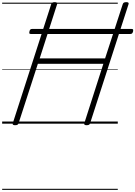

<svg xmlns="http://www.w3.org/2000/svg" viewBox="-20 -1150 1258 1785"><path d="M120 14Q92 14 99 -5L456 -1111Q459 -1121 466.5 -1125.5Q474 -1130 489 -1130Q517 -1130 511 -1111L349 -607H957L1121 -1111Q1124 -1121 1131.5 -1125.5Q1139 -1130 1154 -1130Q1182 -1130 1175 -1111L818 -5Q815 5 808 9.5Q801 14 785 14Q757 14 764 -5L941 -557H332L153 -5Q150 5 143 9.5Q136 14 120 14ZM267 -834Q255 -834 253 -840.5Q251 -847 254 -858Q256 -869 261.5 -875Q267 -881 280 -881H1202Q1216 -881 1217.5 -874Q1219 -867 1217 -857Q1214 -846 1208.5 -840Q1203 -834 1191 -834ZM0 605H1075V615H0ZM0 -20H1075V0H0ZM0 -505H1075V-500H0ZM0 -1125H1075V-1115H0Z"/></svg>

Font: Playwrite CU Guides
Style: Regular
Weight: 400
Designer: Veronika Burian, José Scaglione
Foundry: TypeTogether
Version: Version 1.003